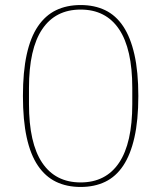

<svg xmlns="http://www.w3.org/2000/svg" viewBox="-20 -730 640 762"><path d="M300 -6Q400 -6 452.5 -84Q505 -162 505 -317V-381Q505 -536 452.5 -614Q400 -692 300 -692Q200 -692 147.5 -614Q95 -536 95 -381V-317Q95 -162 147.5 -84Q200 -6 300 -6ZM300 12Q245 12 202.5 -8.5Q160 -29 130.5 -72.5Q101 -116 86 -184.5Q71 -253 71 -349Q71 -445 86 -513.5Q101 -582 130.5 -625.5Q160 -669 202.5 -689.5Q245 -710 300 -710Q355 -710 397.5 -689.5Q440 -669 469 -625.5Q498 -582 513.5 -513.5Q529 -445 529 -349Q529 -253 513.5 -184.5Q498 -116 469 -72.5Q440 -29 397.5 -8.5Q355 12 300 12Z"/></svg>

Font: IBM Plex Serif Thin
Style: Regular
Weight: 100
Designer: Mike Abbink, Paul van der Laan, Pieter van Rosmalen
Foundry: Bold Monday
Version: Version 3.001